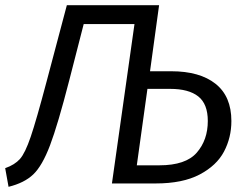

<svg xmlns="http://www.w3.org/2000/svg" viewBox="-31 -708 943 741"><path d="M862 -241Q862 -177 833.5 -123Q805 -69 739.5 -34.5Q674 0 570 0H401L488 -615H292L236 -397Q192 -226 162 -147Q132 -68 97.5 -35Q63 -2 2 13L-11 -59Q26 -72 46 -94.5Q66 -117 87.5 -180Q109 -243 149 -394L227 -688H583L548 -433H630Q740 -433 801 -384.5Q862 -336 862 -241ZM771 -241Q771 -307 734 -336Q697 -365 626 -365H538L497 -70H584Q686 -70 728.5 -119Q771 -168 771 -241Z"/></svg>

Font: Fira Sans Book
Style: Italic
Weight: 350
Italic angle: -8°
Designer: bBox Type GmbH & Carrois Corporate GbR & Edenspiekermann AG
Foundry: bBox Type GmbH & Carrois Corporate GbR & Edenspiekermann AG
Version: Version 4.301